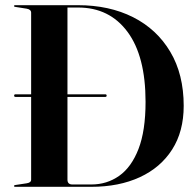

<svg xmlns="http://www.w3.org/2000/svg" viewBox="-20 -720 756 740"><path d="M34 -3Q34 -6.5 39.5 -7L82.5 -13.5Q100 -16 100 -27.5V-346.5H39.5Q34.5 -346.5 34.5 -351.5Q34.5 -356.5 39.5 -356.5H100V-671Q100 -683.5 83 -686.5L38.5 -693.5Q34 -694 34 -697Q34 -700 38.5 -700H280.5Q401 -700 492.8 -653.8Q584.5 -607.5 636.2 -520.5Q688 -433.5 688 -312Q688 -213.5 643.5 -143.8Q599 -74 518.8 -37Q438.5 0 332 0H38.5Q34 0 34 -3ZM332 -9Q392 -9 439.2 -42.2Q486.5 -75.5 513.8 -145.8Q541 -216 541 -327.5Q541 -503.5 471.5 -597.2Q402 -691 281 -691H240V-356.5H386Q391 -356.5 391 -351.5Q391 -346.5 386 -346.5H240V-27.5Q240 -9 259 -9Z"/></svg>

Font: Fraunces 144pt SemiBold
Style: Regular
Weight: 600
Version: Version 1.000;[0bf87f6ff]